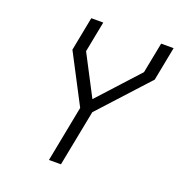

<svg xmlns="http://www.w3.org/2000/svg" viewBox="-132 -840 884 949"><g transform="rotate(20 310.0 -365.0)"><path d="M287 -294.5 230 0H293L350.5 -295L585.5 -552L620 -730H554.5L523 -568.5L329 -356L218.5 -568L250 -730H187L152.5 -552Z"/></g></svg>

Font: Monaspace Krypton ExtraLight
Style: Italic
Weight: 200
Italic angle: -11°
Designer: Riley Cran & the Lettermatic Team
Foundry: Lettermatic
Version: Version 1.101 (Monaspace Krypton)